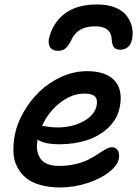

<svg xmlns="http://www.w3.org/2000/svg" viewBox="-20 -823 616 853"><path d="M412.1 -803.2Q454.6 -803.2 486.6 -791.5Q518.6 -779.8 536.9 -759.5Q555.2 -739.3 563.2 -714.6Q571.3 -689.9 568.8 -662.1Q565.9 -631.3 551.3 -616.7Q536.6 -602.1 514.2 -602.1Q495.6 -602.1 486.6 -612.5Q477.5 -623 476.1 -649.9Q473.1 -706.1 401.9 -706.1Q326.2 -706.1 298.8 -648.9Q284.7 -619.6 271.5 -608.4Q258.3 -597.2 238.8 -597.2Q211.4 -597.2 201.4 -615.2Q191.4 -633.3 200.2 -662.1Q219.2 -727.5 271.7 -765.4Q324.2 -803.2 412.1 -803.2ZM247.1 9.8Q195.8 9.8 156.5 -2Q117.2 -13.7 93 -34.7Q68.8 -55.7 54.7 -85Q40.5 -114.3 39.6 -149.2Q38.6 -184.1 45.9 -224.1Q56.2 -275.4 85.2 -325.9Q114.3 -376.5 156 -416.7Q197.8 -457 253.2 -481.9Q308.6 -506.8 366.2 -506.8Q449.7 -506.8 488.3 -465.8Q526.9 -424.8 512.2 -348.1Q502 -294.9 461.7 -256.3Q421.4 -217.8 365.5 -200Q309.6 -182.1 244.1 -182.1Q176.3 -182.1 147 -203.1Q137.2 -150.9 159.7 -118.4Q182.1 -85.9 243.2 -85.9Q282.7 -85.9 317.4 -94.5Q352.1 -103 375.2 -115.2Q398.4 -127.4 416.7 -139.6Q435.1 -151.9 450.2 -160.4Q465.3 -168.9 476.1 -168.9Q495.6 -168.9 503.9 -154.1Q512.2 -139.2 507.8 -117.2Q501.5 -87.4 464.6 -58.3Q427.7 -29.3 368.7 -9.8Q309.6 9.8 247.1 9.8ZM356 -407.2Q298.8 -407.2 247.3 -366.9Q195.8 -326.7 167 -264.2Q168 -264.2 190.2 -260.5Q212.4 -256.8 233.9 -256.8Q300.3 -256.8 350.1 -283.7Q399.9 -310.5 409.2 -353Q414.6 -380.9 402.1 -394Q389.6 -407.2 356 -407.2Z"/></svg>

Font: Shantell Sans Normal
Style: Italic
Weight: 500
Italic angle: -11.31°
Designer: Stephen Nixon, Anya Danilova, Shantell Martin
Foundry: Arrow Type
Version: Version 1.006;[559af2be0]